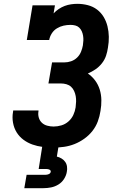

<svg xmlns="http://www.w3.org/2000/svg" viewBox="-20 -763 640 1003"><path d="M260 8Q231 8 203 4.5Q175 1 149.5 -8Q124 -17 102.5 -33Q81 -49 67 -71.5Q53 -94 48 -122Q43 -150 48 -178Q48 -180 48.5 -182Q49 -184 49 -186H181Q181 -185 181 -184Q181 -183 181 -182Q178 -165 182.5 -149Q187 -133 198.5 -122Q210 -111 226.5 -106.5Q243 -102 260 -102Q280 -102 300.5 -108Q321 -114 337.5 -128.5Q354 -143 363 -162.5Q372 -182 375 -202Q377 -217 377.5 -232Q378 -247 375.5 -261Q373 -275 367 -288Q361 -301 351 -310Q341 -319 327 -323Q313 -327 298 -327H233L252 -437H316Q334 -437 351.5 -443Q369 -449 382.5 -462Q396 -475 403 -492Q410 -509 413 -526Q415 -539 415.5 -551.5Q416 -564 414 -576.5Q412 -589 407 -600Q402 -611 393.5 -619Q385 -627 373 -630Q361 -633 348 -633Q330 -633 312 -629Q294 -625 277.5 -615Q261 -605 250.5 -588.5Q240 -572 237 -554H120L150 -735H267L260 -693Q272 -706 287 -716Q302 -726 318 -732Q334 -738 351 -740.5Q368 -743 384 -743Q412 -743 439 -736Q466 -729 487 -713Q508 -697 521.5 -674.5Q535 -652 541.5 -625.5Q548 -599 548.5 -571Q549 -543 544 -515Q541 -493 534 -472Q527 -451 512.5 -432.5Q498 -414 479 -401Q460 -388 439 -379Q461 -364 477 -342.5Q493 -321 501 -295Q509 -269 509.5 -240.5Q510 -212 505 -184Q501 -156 491 -129Q481 -102 463 -79Q445 -56 420.5 -38.5Q396 -21 369.5 -10.5Q343 0 315 4Q287 8 260 8ZM107 220 119 150H219Q227 150 235 146.5Q243 143 245 135Q246 127 239 123.5Q232 120 224 120H182L201 0H286L277 55Q290 58 301.5 65Q313 72 320.5 82.5Q328 93 330 107Q332 121 329 135Q326 154 314.5 172Q303 190 285 201Q267 212 247 216Q227 220 207 220Z"/></svg>

Font: Iosevka Etoile XBdObl
Style: Regular
Weight: 800
Italic angle: -9°
Designer: Belleve Invis
Foundry: Belleve Invis
Version: Version 15.5.2; ttfautohint (v1.8.4)